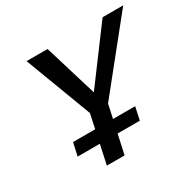

<svg xmlns="http://www.w3.org/2000/svg" viewBox="-146 -812 977 967"><g transform="rotate(-30 342.5 -329.0)"><path d="M345 -235 298 -299 565 -658H685ZM210 0 274 -297H378L313 0ZM281 -239 123 -658H245L354 -299ZM105 -113 122 -188H483L467 -113Z"/></g></svg>

Font: Ysabeau SemiBold
Style: Italic
Weight: 600
Italic angle: -12°
Designer: Christian Thalmann (Catharsis Fonts)
Version: Version 2.002